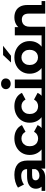

<svg xmlns="http://www.w3.org/2000/svg" viewBox="1298 -2126 840 3479"><g transform="rotate(-90 1717.5 -387.0)"><path d="M402 0V-105L392 -128V-316Q392 -366 361.5 -394Q331 -422 268 -422Q225 -422 183.5 -408.5Q142 -395 113 -372L57 -481Q101 -512 163 -529Q225 -546 289 -546Q412 -546 480 -488Q548 -430 548 -307V0ZM238 13Q175 13 130 -9.5Q85 -32 61 -70.5Q37 -109 37 -155Q37 -203 60.5 -239Q84 -275 135 -295.5Q186 -316 268 -316H411V-225H285Q230 -225 209.5 -207Q189 -189 189 -162Q189 -132 212.5 -112Q236 -92 277 -92Q316 -92 347 -110Q378 -128 392 -165L416 -93Q399 -41 354 -14Q309 13 238 13ZM-2 -53H236V13H-2ZM402 -53H619V13H402Z M949 12Q862 12 794 -23.5Q726 -59 687.5 -122.5Q649 -186 649 -269Q649 -350 687.5 -412.5Q726 -475 794 -510.5Q862 -546 949 -546Q1034 -546 1097 -510.5Q1160 -475 1190 -409L1069 -344Q1049 -381 1018 -399.5Q987 -418 947 -418Q908 -418 876 -400Q844 -382 825.5 -348.5Q807 -315 807 -268Q807 -220 825.5 -185.5Q844 -151 876 -133.5Q908 -116 948 -116Q985 -116 1016.5 -134Q1048 -152 1069 -190L1190 -125Q1160 -60 1097 -24Q1034 12 949 12ZM615 -53H1210V13H615Z M1533 12Q1446 12 1378 -23.5Q1310 -59 1271.5 -122.5Q1233 -186 1233 -269Q1233 -350 1271.5 -412.5Q1310 -475 1378 -510.5Q1446 -546 1533 -546Q1618 -546 1681 -510.5Q1744 -475 1774 -409L1653 -344Q1633 -381 1602 -399.5Q1571 -418 1531 -418Q1492 -418 1460 -400Q1428 -382 1409.5 -348.5Q1391 -315 1391 -268Q1391 -220 1409.5 -185.5Q1428 -151 1460 -133.5Q1492 -116 1532 -116Q1569 -116 1600.5 -134Q1632 -152 1653 -190L1774 -125Q1744 -60 1681 -24Q1618 12 1533 12ZM1199 -53H1794V13H1199Z M1860 0V-538H2016V0ZM1786 -53H2091V13H1786ZM1938 -613Q1895 -613 1868 -638Q1841 -663 1841 -700Q1841 -737 1868 -762Q1895 -787 1938 -787Q1981 -787 2008 -763.5Q2035 -740 2035 -703Q2035 -664 2008.5 -638.5Q1982 -613 1938 -613Z M2417 10Q2331 10 2264.5 -25.5Q2198 -61 2159.5 -124.5Q2121 -188 2121 -269Q2121 -350 2159.5 -412.5Q2198 -475 2264.5 -510.5Q2331 -546 2417 -546Q2502 -546 2568.5 -510.5Q2635 -475 2673.5 -412.5Q2712 -350 2712 -269Q2712 -187 2674 -124Q2636 -61 2569 -25.5Q2502 10 2417 10ZM2087 13V-53H2746V13ZM2417 -118Q2456 -118 2487 -136Q2518 -154 2536 -188Q2554 -222 2554 -269Q2554 -316 2536 -349Q2518 -382 2487 -400Q2456 -418 2417 -418Q2378 -418 2347 -400Q2316 -382 2297.5 -349Q2279 -316 2279 -269Q2279 -222 2297.5 -188Q2316 -154 2347 -136Q2378 -118 2417 -118ZM2324 -607 2459 -751H2627L2446 -607Z M3143 -546Q3207 -546 3257.5 -520.5Q3308 -495 3337 -442.5Q3366 -390 3366 -308V0H3210V-284Q3210 -349 3181.5 -380Q3153 -411 3101 -411Q3064 -411 3034.5 -395.5Q3005 -380 2988.5 -348Q2972 -316 2972 -266V0H2816V-538H2965V-389L2937 -434Q2966 -488 3020 -517Q3074 -546 3143 -546ZM3210 -53H3437V13H3210ZM2742 -53H2972V13H2742Z"/></g></svg>

Font: Montserrat Underline Thin
Style: Bold
Weight: 700
Version: Version 9.000